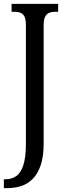

<svg xmlns="http://www.w3.org/2000/svg" viewBox="-27 -734 343 994"><path d="M-7 240V194H2Q34 194 57.5 177.5Q81 161 94 120.5Q107 80 107 10V-606Q107 -634 99.5 -648.5Q92 -663 79 -668Q66 -673 50 -673H33V-714H274V-673H256Q240 -673 227 -667.5Q214 -662 206.5 -647Q199 -632 199 -602V9Q199 76 184 120.5Q169 165 143 191.5Q117 218 83 229Q49 240 11 240Z"/></svg>

Font: Noto Serif Khmer ExtraCondensed
Style: Regular
Weight: 400
Width: 2
Designer: Danh Hong and the Monotype Design Team
Foundry: Monotype Imaging Inc.
Version: Version 2.004